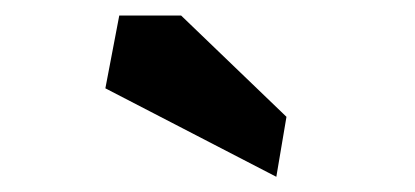

<svg xmlns="http://www.w3.org/2000/svg" viewBox="-20 -739 540 250"><path d="M117.2 -624 135.3 -718.8H215.8L353 -586.9L339.8 -508.8Z"/></svg>

Font: Vesper Libre Heavy
Style: Regular
Weight: 900
Designer: Robert Keller & Kimya Gandhi
Foundry: Mota Italic
Version: Version 1.058